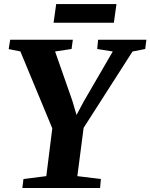

<svg xmlns="http://www.w3.org/2000/svg" viewBox="-20 -942 754 962"><path d="M92 0 97.5 -45 212 -59.5 242 -299 82 -684.5 23.5 -696 31 -743H345L338.5 -696.5L256 -684L342.5 -437L363.5 -366L399.5 -433.5L545 -684L467 -696.5L471.5 -743H713.5L707.5 -696.5L644 -684L399 -301.5L367.5 -59.5L485.5 -45L481.5 0ZM261.5 -921.5H563.5L550.5 -828H248.5Z"/></svg>

Font: Merriweather 36pt ExtraBold
Style: Italic
Weight: 800
Italic angle: -7.8°
Version: Version 2.101